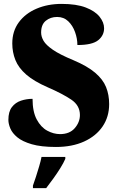

<svg xmlns="http://www.w3.org/2000/svg" viewBox="-20 -744 608 985"><path d="M267 10Q191 10 143 -4Q95 -18 69 -39.5Q43 -61 33 -85Q23 -109 23 -129Q23 -171 41 -194.5Q59 -218 87.5 -227.5Q116 -237 147 -237Q147 -171 168.5 -131Q190 -91 222.5 -73.5Q255 -56 288 -56Q337 -56 363.5 -86.5Q390 -117 390 -154Q390 -203 345.5 -233Q301 -263 225 -296Q154 -327 114.5 -361.5Q75 -396 59 -436Q43 -476 43 -521Q43 -584 76.5 -629.5Q110 -675 167.5 -699.5Q225 -724 296 -724Q372 -724 420 -705.5Q468 -687 491 -658Q514 -629 514 -599Q514 -562 483.5 -537.5Q453 -513 377 -513Q377 -546 365 -579.5Q353 -613 330 -635Q307 -657 273 -657Q239 -657 215 -637.5Q191 -618 191 -577Q191 -556 203.5 -534.5Q216 -513 251.5 -488.5Q287 -464 357 -435Q428 -405 468 -371Q508 -337 524 -297.5Q540 -258 540 -210Q540 -145 506.5 -95.5Q473 -46 411.5 -18Q350 10 267 10ZM149 208Q156 189 164.5 162.5Q173 136 181 109Q189 82 193 61H315V71Q306 92 289.5 118.5Q273 145 253.5 172Q234 199 217 221H149Z"/></svg>

Font: Noto Serif Thai SemiCondensed Black
Style: Regular
Weight: 900
Width: 4
Designer: Monotype Design Team
Foundry: Monotype Imaging Inc.
Version: Version 2.002; ttfautohint (v1.8.4.7-5d5b)